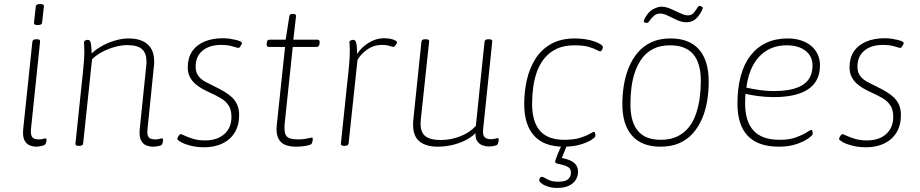

<svg xmlns="http://www.w3.org/2000/svg" viewBox="-20 -719 4546 949"><path d="M160 6Q144 6 127 -0.5Q110 -7 100.5 -26.5Q91 -46 95 -84L140 -513Q141 -519 145.5 -522Q150 -525 159 -525H163Q172 -525 175.5 -522Q179 -519 178 -513L133 -80Q131 -55 138.5 -42.5Q146 -30 171 -30Q185 -30 192.5 -32.5Q200 -35 205 -35Q208 -35 209 -33Q210 -31 210 -28Q210 -24 209 -19Q208 -14 206.5 -10.5Q205 -7 203 -5Q200 -2 192.5 0.5Q185 3 176 4.5Q167 6 160 6ZM167 -595Q156 -595 151.5 -598Q147 -601 148 -607L157 -687Q157 -692 162 -695.5Q167 -699 178 -699Q189 -699 193.5 -696Q198 -693 197 -687L188 -607Q188 -602 183 -598.5Q178 -595 167 -595Z M736 6Q720 6 703 -0.5Q686 -7 676.5 -26.5Q667 -46 671 -84L703 -395Q704 -400 704 -405.5Q704 -411 704 -415Q704 -456 682 -476Q660 -496 609 -496Q580 -496 547.5 -487Q515 -478 485.5 -462.5Q456 -447 435 -426L391 -10Q390 2 372 2H368Q359 2 355.5 -1Q352 -4 353 -10L391 -373Q394 -402 395.5 -425.5Q397 -449 397 -461Q397 -482 396 -494Q395 -506 395 -509Q395 -513 397 -515.5Q399 -518 402.5 -519.5Q406 -521 409 -521.5Q412 -522 415 -522Q426 -522 429.5 -502.5Q433 -483 433 -447Q433 -440 432 -435Q431 -430 429 -425L418 -439Q441 -466 474 -486Q507 -506 544.5 -517.5Q582 -529 616 -529Q657 -529 685 -516Q713 -503 727.5 -478Q742 -453 742 -416Q742 -411 742 -405.5Q742 -400 741 -395L709 -80Q706 -54 714 -42Q722 -30 747 -30Q761 -30 768.5 -32.5Q776 -35 781 -35Q784 -35 785 -33Q786 -31 786 -28Q786 -24 785 -18.5Q784 -13 782.5 -9Q781 -5 779 -3Q776 0 768.5 2Q761 4 752 5Q743 6 736 6Z M988 9Q959 9 935 4Q911 -1 893 -8Q875 -15 865.5 -22Q856 -29 856 -33Q857 -37 859.5 -42Q862 -47 866 -51.5Q870 -56 872 -56Q877 -56 892.5 -48.5Q908 -41 934 -33Q960 -25 994 -25Q1054 -25 1089 -56.5Q1124 -88 1124 -141Q1124 -177 1109.5 -198.5Q1095 -220 1071 -234Q1047 -248 1018 -261Q998 -270 978.5 -281Q959 -292 943 -306.5Q927 -321 917.5 -340.5Q908 -360 908 -386Q908 -432 929 -464Q950 -496 989.5 -513Q1029 -530 1082 -530Q1100 -530 1116.5 -527.5Q1133 -525 1147 -521.5Q1161 -518 1168.5 -514Q1176 -510 1176 -506Q1176 -503 1172.5 -497Q1169 -491 1165.5 -486.5Q1162 -482 1159 -482Q1155 -482 1131 -489.5Q1107 -497 1073 -497Q1015 -497 981 -468.5Q947 -440 947 -390Q947 -361 961 -343Q975 -325 997.5 -313.5Q1020 -302 1044 -290Q1069 -278 1090.5 -265Q1112 -252 1128 -236.5Q1144 -221 1153 -200Q1162 -179 1162 -150Q1162 -100 1140.5 -64.5Q1119 -29 1080 -10Q1041 9 988 9Z M1443 6Q1408 6 1385.5 -5Q1363 -16 1353.5 -40Q1344 -64 1348 -101L1389 -487H1310Q1297 -487 1298 -501L1299 -509Q1300 -517 1303.5 -520Q1307 -523 1315 -523H1392L1410 -638Q1411 -645 1414.5 -647.5Q1418 -650 1426 -650H1429Q1437 -650 1440.5 -647Q1444 -644 1443 -638L1430 -523H1548Q1561 -523 1560 -509L1559 -501Q1558 -494 1554.5 -490.5Q1551 -487 1543 -487H1427L1387 -107Q1383 -61 1396.5 -45.5Q1410 -30 1453 -30Q1471 -30 1485 -32Q1499 -34 1508.5 -36.5Q1518 -39 1521 -39Q1524 -39 1525 -37Q1526 -35 1526 -32Q1526 -28 1525 -22.5Q1524 -17 1522.5 -13Q1521 -9 1519 -7Q1516 -4 1505 -1Q1494 2 1478 4Q1462 6 1443 6Z M1680 2Q1672 2 1668 -1Q1664 -4 1665 -10L1703 -373Q1707 -409 1708 -432.5Q1709 -456 1709 -471Q1709 -490 1708 -498.5Q1707 -507 1707 -511Q1707 -514 1709 -516Q1711 -518 1714 -519.5Q1717 -521 1720.5 -521.5Q1724 -522 1727 -522Q1732 -522 1736 -517.5Q1740 -513 1742.5 -498Q1745 -483 1745 -452Q1759 -474 1780 -491.5Q1801 -509 1826 -519.5Q1851 -530 1878 -530Q1896 -530 1910.5 -527Q1925 -524 1934 -519Q1943 -514 1942 -509Q1942 -506 1940 -502.5Q1938 -499 1935 -495.5Q1932 -492 1929.5 -489.5Q1927 -487 1925 -487Q1921 -487 1905.5 -492Q1890 -497 1869 -497Q1826 -497 1793.5 -473Q1761 -449 1747 -423L1703 -10Q1702 -4 1697.5 -1Q1693 2 1684 2Z M2144 6Q2080 6 2048 -25Q2016 -56 2023 -128L2063 -513Q2064 -519 2068 -522Q2072 -525 2081 -525H2085Q2094 -525 2098 -522Q2102 -519 2101 -513L2060 -129Q2056 -92 2065 -69.5Q2074 -47 2097.5 -37Q2121 -27 2159 -27Q2184 -27 2209.5 -32Q2235 -37 2258 -46.5Q2281 -56 2300 -69Q2319 -82 2332 -97L2375 -513Q2377 -525 2393 -525H2397Q2406 -525 2410 -522Q2414 -519 2413 -513L2368 -81Q2365 -52 2375 -41.5Q2385 -31 2406 -31Q2420 -31 2427.5 -33.5Q2435 -36 2440 -36Q2443 -36 2444 -34Q2445 -32 2445 -29Q2445 -25 2444 -19.5Q2443 -14 2441.5 -10Q2440 -6 2438 -4Q2435 -1 2427.5 1Q2420 3 2411 4Q2402 5 2395 5Q2383 5 2365.5 -0.5Q2348 -6 2337 -24.5Q2326 -43 2333 -81L2348 -83Q2332 -57 2300.5 -37Q2269 -17 2228 -5.5Q2187 6 2144 6Z M2766 6Q2669 6 2620 -48Q2571 -102 2571 -206Q2571 -266 2584 -323.5Q2597 -381 2626 -427.5Q2655 -474 2703.5 -501.5Q2752 -529 2822 -529Q2849 -529 2874 -525Q2899 -521 2918.5 -514Q2938 -507 2949 -499.5Q2960 -492 2960 -486Q2960 -484 2959 -480.5Q2958 -477 2956 -473.5Q2954 -470 2951.5 -467.5Q2949 -465 2947 -465Q2942 -465 2928.5 -472.5Q2915 -480 2889 -487.5Q2863 -495 2819 -495Q2768 -495 2732 -478Q2696 -461 2672 -432Q2648 -403 2634.5 -366Q2621 -329 2615.5 -288Q2610 -247 2610 -206Q2610 -118 2648.5 -73Q2687 -28 2769 -28Q2816 -28 2846.5 -37.5Q2877 -47 2894 -57Q2911 -67 2916 -67Q2919 -67 2920.5 -63.5Q2922 -60 2922.5 -55.5Q2923 -51 2923 -47Q2923 -41 2903.5 -28Q2884 -15 2848.5 -4.5Q2813 6 2766 6ZM2734 210Q2708 210 2687.5 203Q2667 196 2656 187Q2645 178 2645 172Q2645 169 2646.5 165Q2648 161 2651 158Q2654 155 2658 155Q2665 155 2674 161Q2683 167 2698.5 173Q2714 179 2741 179Q2761 179 2774.5 174Q2788 169 2795 159Q2802 149 2802 134Q2802 116 2790 108Q2778 100 2763 96.5Q2748 93 2736 90Q2724 87 2724 80Q2724 77 2727.5 66.5Q2731 56 2738 39Q2745 22 2755 0H2782L2754 69L2751 61Q2795 68 2816 84.5Q2837 101 2837 128Q2837 166 2809.5 188Q2782 210 2734 210Z M3244 6Q3153 6 3104.5 -48Q3056 -102 3056 -205Q3056 -251 3063.5 -297.5Q3071 -344 3088 -385.5Q3105 -427 3132.5 -459.5Q3160 -492 3200 -510.5Q3240 -529 3295 -529Q3387 -529 3435 -474.5Q3483 -420 3483 -314Q3483 -268 3475.5 -221.5Q3468 -175 3451 -134.5Q3434 -94 3406.5 -62Q3379 -30 3339 -12Q3299 6 3244 6ZM3246 -28Q3294 -28 3328.5 -45Q3363 -62 3385.5 -91Q3408 -120 3420.5 -157.5Q3433 -195 3438.5 -236Q3444 -277 3444 -318Q3444 -407 3406.5 -451Q3369 -495 3292 -495Q3244 -495 3210 -478Q3176 -461 3154 -431.5Q3132 -402 3119 -364.5Q3106 -327 3101 -286Q3096 -245 3096 -204Q3096 -116 3133 -72Q3170 -28 3246 -28ZM3180 -606Q3175 -606 3168.5 -607Q3162 -608 3162 -612Q3162 -615 3163.5 -619.5Q3165 -624 3167 -628Q3185 -662 3209 -674Q3233 -686 3248 -686Q3270 -686 3294.5 -675.5Q3319 -665 3342 -654Q3365 -643 3380 -643Q3398 -643 3408.5 -655Q3419 -667 3425.5 -678.5Q3432 -690 3436 -690Q3442 -690 3448 -686.5Q3454 -683 3454 -680Q3454 -678 3450.5 -670Q3447 -662 3440 -651Q3427 -630 3411 -619.5Q3395 -609 3373 -609Q3350 -609 3326 -620Q3302 -631 3281 -641.5Q3260 -652 3243 -652Q3225 -652 3212 -640.5Q3199 -629 3191.5 -617.5Q3184 -606 3180 -606Z M3830 6Q3727 6 3676 -47.5Q3625 -101 3625 -207Q3625 -284 3641.5 -344Q3658 -404 3690 -445Q3722 -486 3768 -507.5Q3814 -529 3873 -529Q3909 -529 3938.5 -519.5Q3968 -510 3989 -492.5Q4010 -475 4021.5 -450.5Q4033 -426 4033 -396Q4033 -357 4018.5 -327.5Q4004 -298 3975.5 -278.5Q3947 -259 3904 -249Q3861 -239 3804 -239Q3766 -239 3724 -244.5Q3682 -250 3650 -259L3666 -264Q3664 -250 3663.5 -235Q3663 -220 3663 -206Q3663 -119 3704.5 -73.5Q3746 -28 3833 -28Q3883 -28 3916 -40.5Q3949 -53 3967.5 -65Q3986 -77 3990 -77Q3993 -77 3994.5 -73.5Q3996 -70 3996.5 -65.5Q3997 -61 3997 -57Q3997 -51 3976 -35.5Q3955 -20 3917.5 -7Q3880 6 3830 6ZM3807 -269Q3845 -269 3875 -274Q3905 -279 3928 -289Q3951 -299 3966 -314Q3981 -329 3988.5 -349.5Q3996 -370 3996 -395Q3996 -441 3961.5 -468Q3927 -495 3869 -495Q3813 -495 3771 -470Q3729 -445 3703 -398Q3677 -351 3669 -286Q3689 -281 3728 -275Q3767 -269 3807 -269Z M4259 9Q4230 9 4206 4Q4182 -1 4164 -8Q4146 -15 4136.5 -22Q4127 -29 4127 -33Q4128 -37 4130.5 -42Q4133 -47 4137 -51.5Q4141 -56 4143 -56Q4148 -56 4163.5 -48.5Q4179 -41 4205 -33Q4231 -25 4265 -25Q4325 -25 4360 -56.5Q4395 -88 4395 -141Q4395 -177 4380.5 -198.5Q4366 -220 4342 -234Q4318 -248 4289 -261Q4269 -270 4249.5 -281Q4230 -292 4214 -306.5Q4198 -321 4188.5 -340.5Q4179 -360 4179 -386Q4179 -432 4200 -464Q4221 -496 4260.5 -513Q4300 -530 4353 -530Q4371 -530 4387.5 -527.5Q4404 -525 4418 -521.5Q4432 -518 4439.5 -514Q4447 -510 4447 -506Q4447 -503 4443.5 -497Q4440 -491 4436.5 -486.5Q4433 -482 4430 -482Q4426 -482 4402 -489.5Q4378 -497 4344 -497Q4286 -497 4252 -468.5Q4218 -440 4218 -390Q4218 -361 4232 -343Q4246 -325 4268.5 -313.5Q4291 -302 4315 -290Q4340 -278 4361.5 -265Q4383 -252 4399 -236.5Q4415 -221 4424 -200Q4433 -179 4433 -150Q4433 -100 4411.5 -64.5Q4390 -29 4351 -10Q4312 9 4259 9Z"/></svg>

Font: Asap Thin
Style: Italic
Weight: 250
Italic angle: -6°
Designer: Pablo Cosgaya
Foundry: Omnibus-Type
Version: Version 3.001